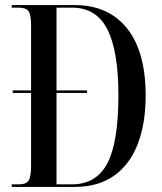

<svg xmlns="http://www.w3.org/2000/svg" viewBox="-20 -734 636 754"><path d="M26 0V-10H55Q82 -10 92 -24.5Q102 -39 102 -83V-369H30V-379H102V-633Q102 -678 91.5 -691Q81 -704 53 -704H26V-714H273Q406 -714 479 -622.5Q552 -531 552 -359Q552 -249 521 -168.5Q490 -88 428 -44Q366 0 273 0ZM262 -10Q358 -10 401.5 -92.5Q445 -175 445 -360Q445 -534 401.5 -619Q358 -704 263 -704H202V-379H322V-369H202V-10Z"/></svg>

Font: Noto Serif Display ExtraCondensed Medium
Style: Regular
Weight: 500
Width: 2
Designer: Monotype Design Team
Foundry: Monotype Imaging Inc.
Version: Version 2.009